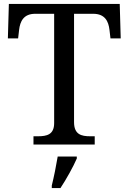

<svg xmlns="http://www.w3.org/2000/svg" viewBox="-20 -734 653 975"><path d="M150 0H461V-42H438C393 -42 356 -51 356 -114V-664H453C513 -664 531 -626 536 -582L541 -539H593L588 -714H25L20 -539H72L77 -582C82 -626 100 -664 159 -664H255V-109C255 -50 217 -42 173 -42H150ZM243 221H287C315 179 352 113 370 71V61H273C265 109 254 164 243 208Z"/></svg>

Font: Noto Serif Thai
Style: Regular
Weight: 400
Designer: Monotype Design Team
Foundry: Monotype Imaging Inc.
Version: Version 1.901